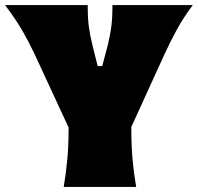

<svg xmlns="http://www.w3.org/2000/svg" viewBox="-31 -733 776 753"><path d="M219 0Q228 -55.5 233 -108.2Q238 -161 238 -229V-233L105 -520Q82.5 -568 56.8 -612.5Q31 -657 -11 -713H313Q313 -660.5 317.5 -627.8Q322 -595 331 -558L352 -474H370L392 -557Q401 -594.5 405.5 -628Q410 -661.5 410 -713H725Q688.5 -664.5 662.2 -616.2Q636 -568 614 -520L484 -235V-229Q484 -161 488.8 -108.2Q493.5 -55.5 503 0Z"/></svg>

Font: Commissioner Flair Black
Style: Regular
Weight: 900
Designer: Kostas Bartsokas
Foundry: Kostas Bartsokas
Version: Version 1.000; ttfautohint (v1.8.3)